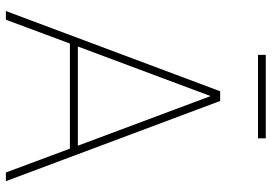

<svg xmlns="http://www.w3.org/2000/svg" viewBox="-152 -750 902 637"><g transform="rotate(90 298.5 -431.0)"><path d="M551.8 0 472.7 -212.4H124L44.9 0H16.1L282.2 -710.9H314.5L580.6 0ZM133.8 -238.8H462.9L298.3 -679.2ZM438.5 -862.3V-836.4H161.6V-862.3Z"/></g></svg>

Font: Vazirmatn RD Thin
Style: Regular
Weight: 100
Designer: Saber Rastikerdar
Foundry: Saber Rastikerdar
Version: Version 32.102